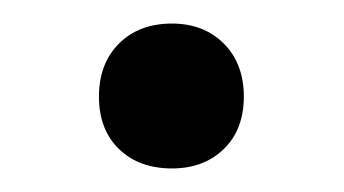

<svg xmlns="http://www.w3.org/2000/svg" viewBox="-20 -358 292 163"><path d="M126 -215Q98 -215 81 -231.5Q64 -248 64 -276Q64 -304 81 -321Q98 -338 126 -338Q153 -338 170 -321Q187 -304 187 -276Q187 -248 170 -231.5Q153 -215 126 -215Z"/></svg>

Font: Montagu Slab 16pt
Style: Regular
Weight: 400
Designer: Florian Karsten
Foundry: Florian Karsten
Version: Version 1.000; ttfautohint (v1.8.3)